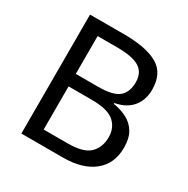

<svg xmlns="http://www.w3.org/2000/svg" viewBox="-162 -856 975 998"><g transform="rotate(30 325.0 -357.0)"><path d="M97 -714H301Q435 -714 503.5 -674.5Q572 -635 572 -537Q572 -474 537 -432.5Q502 -391 436 -379V-374Q481 -367 517.5 -348Q554 -329 575 -294Q596 -259 596 -203Q596 -106 529.5 -53Q463 0 348 0H97ZM187 -410H319Q411 -410 445 -439.5Q479 -469 479 -527Q479 -586 437.5 -611.5Q396 -637 305 -637H187ZM187 -335V-76H331Q426 -76 463 -113Q500 -150 500 -210Q500 -266 461.5 -300.5Q423 -335 324 -335Z"/></g></svg>

Font: Noto Sans IKEA
Style: Regular
Weight: 400
Designer: Monotype Design Team
Foundry: Monotype Imaging Inc.
Version: Version 2.001